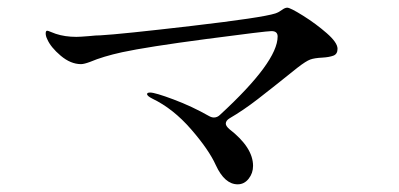

<svg xmlns="http://www.w3.org/2000/svg" viewBox="-20 -591 1040 500"><path d="M859 -464Q859 -450 848 -446Q837 -442 820 -441Q799 -440 788 -436Q777 -432 755 -415Q689 -362 651.5 -333Q614 -304 578 -283Q568 -277 568 -269Q568 -263 577 -255Q639 -207 639 -159Q639 -140 627.5 -125.5Q616 -111 599 -111Q565 -111 542 -161Q524 -201 477.5 -254.5Q431 -308 377 -334Q363 -341 363 -346Q363 -350 371 -350Q384 -350 432 -332Q480 -314 524 -289Q531 -285 537 -285Q546 -285 553 -292Q703 -430 703 -496Q703 -510 687 -510Q673 -510 518 -489.5Q363 -469 298 -455Q248 -444 215 -430Q199 -424 191 -424Q164 -424 138 -446Q112 -468 103 -489Q99 -497 99 -504Q99 -511 103 -511Q105 -511 112 -508Q119 -505 125 -503Q149 -495 179 -495Q188 -495 212 -497Q230 -499 242 -499Q295 -502 479 -523.5Q663 -545 697 -556Q706 -559 714 -565Q722 -571 728 -571Q736 -571 769.5 -550Q803 -529 831 -504.5Q859 -480 859 -464Z"/></svg>

Font: Shippori Mincho B1
Style: Regular
Weight: 400
Designer: FONTDASU
Foundry: FONTDASU / Google Inc. / but / Adobe
Version: Version 3.110; ttfautohint (v1.8.3)